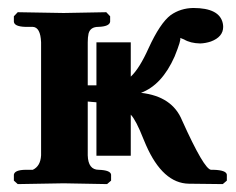

<svg xmlns="http://www.w3.org/2000/svg" viewBox="-20 -465 597 486"><path d="M311 -70.8H224.1V-206.1Q220.7 -206.5 212.9 -207Q205.1 -207.5 202.1 -208V-71.8Q203.1 -35.2 230 -35.2Q259.8 -34.2 261.2 -22.9V-7.8L251 1Q250 1 141.1 -1L24.9 1L15.1 -7.8V-22.9Q17.1 -34.7 43.9 -35.2H63Q82.5 -44.4 84 -71.8V-357.9Q82.5 -396 63 -397H43.9Q16.1 -397.9 15.1 -410.2V-423.8L24.9 -434.1Q25.9 -434.1 141.1 -432.1L249 -434.1L258.8 -423.8V-410.2Q257.3 -397.9 229 -397Q208.5 -397 204.1 -379.9Q202.1 -370.6 202.1 -357.9V-249H224.1V-357.9H311V-271Q333 -291.5 356 -342.8Q385.3 -406.7 412.1 -426.8Q437 -444.3 469.2 -444.8Q535.6 -444.8 543.9 -406.2Q544.9 -401.4 544.9 -397Q544.9 -371.6 513.7 -359.9Q500.5 -355.5 486.8 -355Q461.9 -355.5 445.8 -365.2L436 -369.1Q439.5 -365.2 421.9 -321.8Q390.1 -250 336.9 -230Q416 -221.2 440.9 -160.2Q496.6 -36.6 514.2 -35.2H521Q552.7 -34.2 554.2 -22.9V-7.8L543.9 1L458 0Q392.1 -1 349.6 -97.7Q346.7 -104.5 342.8 -113.8Q324.2 -161.1 311 -174.8Z"/></svg>

Font: Linux Libertine O
Style: Bold
Weight: 700
Designer: Philipp H. Poll
Foundry: Philipp H. Poll
Version: Version 5.0.0